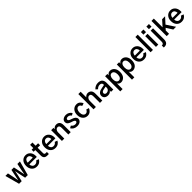

<svg xmlns="http://www.w3.org/2000/svg" viewBox="919 -3840 7111 7111"><g transform="rotate(-45 4474.5 -284.0)"><path d="M8.8 -563.5H141.6L200.2 -280.3Q206.1 -247.1 229.5 -120.1H233.4Q238.3 -147.5 249.5 -204.1Q260.7 -260.7 264.6 -280.3L324.2 -563.5H454.1L514.6 -278.3Q518.6 -255.9 529.8 -202.1Q541 -148.4 545.9 -120.1H549.8Q554.7 -147.5 565.9 -208Q577.1 -268.6 579.1 -280.3L636.7 -563.5H769.5L617.2 0H479.5L419.9 -274.4Q407.2 -336.9 391.6 -429.7H387.7Q382.8 -399.4 372.1 -343.8Q361.3 -288.1 358.4 -274.4L298.8 0H161.1Z M812.5 -284.2Q812.5 -419.9 887.2 -500.5Q961.9 -581.1 1075.2 -581.1Q1186.5 -581.1 1258.8 -500Q1331.1 -418.9 1331.1 -289.1Q1331.1 -263.7 1328.1 -239.3H937.5Q937.5 -174.8 976.1 -128.4Q1014.6 -82 1082 -82Q1128.9 -82 1164.6 -105Q1200.2 -127.9 1218.8 -164.1L1322.3 -128.9Q1294.9 -66.4 1233.4 -24.4Q1171.9 17.6 1080.1 17.6Q961.9 17.6 887.2 -64.5Q812.5 -146.5 812.5 -284.2ZM939.5 -326.2H1205.1Q1205.1 -390.6 1170.9 -436Q1136.7 -481.4 1075.2 -481.4Q1013.7 -481.4 977.1 -435.1Q940.4 -388.7 939.5 -326.2Z M1381.8 -458V-563.5H1468.8V-730.5H1591.8V-563.5H1720.7V-458H1591.8V-180.7Q1591.8 -140.6 1607.9 -123Q1624 -105.5 1657.2 -105.5H1721.7V0H1641.6Q1468.8 0 1468.8 -171.9V-458Z M1786.1 -284.2Q1786.1 -419.9 1860.8 -500.5Q1935.5 -581.1 2048.8 -581.1Q2160.2 -581.1 2232.4 -500Q2304.7 -418.9 2304.7 -289.1Q2304.7 -263.7 2301.8 -239.3H1911.1Q1911.1 -174.8 1949.7 -128.4Q1988.3 -82 2055.7 -82Q2102.5 -82 2138.2 -105Q2173.8 -127.9 2192.4 -164.1L2295.9 -128.9Q2268.6 -66.4 2207 -24.4Q2145.5 17.6 2053.7 17.6Q1935.5 17.6 1860.8 -64.5Q1786.1 -146.5 1786.1 -284.2ZM1913.1 -326.2H2178.7Q2178.7 -390.6 2144.5 -436Q2110.4 -481.4 2048.8 -481.4Q1987.3 -481.4 1950.7 -435.1Q1914.1 -388.7 1913.1 -326.2Z M2405.3 0V-563.5H2525.4V-492.2H2526.4Q2541 -523.4 2580.6 -552.2Q2620.1 -581.1 2682.6 -581.1Q2766.6 -581.1 2816.4 -529.3Q2866.2 -477.5 2866.2 -362.3V0H2742.2V-345.7Q2742.2 -475.6 2654.3 -475.6Q2600.6 -475.6 2564.9 -432.6Q2529.3 -389.6 2529.3 -326.2V0Z M2951.2 -117.2 3040 -168.9Q3098.6 -83 3192.4 -83Q3238.3 -83 3265.1 -101.1Q3292 -119.1 3292 -149.4Q3292 -173.8 3270 -192.4Q3248 -210.9 3223.6 -220.2Q3199.2 -229.5 3150.4 -245.1Q3141.6 -248 3137.7 -249Q3102.5 -260.7 3078.6 -272Q3054.7 -283.2 3028.3 -302.2Q3002 -321.3 2988.3 -350.1Q2974.6 -378.9 2974.6 -417Q2974.6 -491.2 3037.1 -536.1Q3099.6 -581.1 3192.4 -581.1Q3261.7 -581.1 3323.2 -544.4Q3384.8 -507.8 3415 -451.2L3333 -401.4Q3275.4 -480.5 3193.4 -480.5Q3148.4 -480.5 3124.5 -462.4Q3100.6 -444.3 3100.6 -415Q3100.6 -390.6 3121.6 -371.6Q3142.6 -352.5 3165 -343.8Q3187.5 -335 3228.5 -321.3Q3239.3 -318.4 3244.1 -316.4Q3418 -260.7 3418 -148.4Q3418 -79.1 3359.9 -30.8Q3301.8 17.6 3195.3 17.6Q3113.3 17.6 3049.3 -18.6Q2985.4 -54.7 2951.2 -117.2Z M3482.4 -281.2Q3482.4 -417 3555.2 -499Q3627.9 -581.1 3743.2 -581.1Q3827.1 -581.1 3884.8 -530.3Q3942.4 -479.5 3957 -414.1L3851.6 -384.8Q3839.8 -421.9 3811.5 -448.7Q3783.2 -475.6 3744.1 -475.6Q3680.7 -475.6 3645 -419.9Q3609.4 -364.3 3609.4 -281.2Q3609.4 -189.5 3647.5 -138.7Q3685.5 -87.9 3744.1 -87.9Q3787.1 -87.9 3819.8 -117.7Q3852.5 -147.5 3865.2 -185.5L3970.7 -155.3Q3952.1 -86.9 3889.6 -34.7Q3827.1 17.6 3743.2 17.6Q3627.9 17.6 3555.2 -64Q3482.4 -145.5 3482.4 -281.2Z M4062.5 0V-797.9H4184.6V-505.9H4187.5Q4210 -538.1 4249.5 -559.6Q4289.1 -581.1 4333 -581.1Q4414.1 -581.1 4467.8 -528.8Q4521.5 -476.6 4521.5 -362.3V0H4398.4V-346.7Q4398.4 -475.6 4310.5 -475.6Q4256.8 -475.6 4220.7 -429.7Q4184.6 -383.8 4184.6 -322.3V0Z M4741.2 -158.2Q4741.2 -127 4766.1 -106Q4791 -85 4832 -85Q4890.6 -85 4932.1 -124Q4973.6 -163.1 4973.6 -226.6V-278.3Q4928.7 -267.6 4865.2 -257.8Q4741.2 -238.3 4741.2 -158.2ZM4616.2 -147.5Q4616.2 -306.6 4852.5 -341.8Q4938.5 -354.5 4973.6 -365.2V-395.5Q4973.6 -436.5 4944.3 -460Q4915 -483.4 4866.2 -483.4Q4773.4 -483.4 4706.1 -407.2L4630.9 -471.7Q4674.8 -523.4 4735.8 -552.2Q4796.9 -581.1 4864.3 -581.1Q4990.2 -581.1 5043.9 -520Q5097.7 -459 5097.7 -349.6V0H4977.5V-70.3Q4960 -34.2 4916.5 -8.3Q4873 17.6 4814.5 17.6Q4721.7 17.6 4668.9 -28.3Q4616.2 -74.2 4616.2 -147.5Z M5352.5 -282.2Q5352.5 -193.4 5386.2 -140.6Q5419.9 -87.9 5480.5 -87.9Q5538.1 -87.9 5574.2 -139.2Q5610.4 -190.4 5610.4 -282.2Q5610.4 -371.1 5575.7 -423.3Q5541 -475.6 5480.5 -475.6Q5420.9 -475.6 5386.7 -421.9Q5352.5 -368.2 5352.5 -282.2ZM5230.5 230.5V-563.5H5349.6V-490.2Q5401.4 -581.1 5498 -581.1Q5600.6 -581.1 5668.5 -500.5Q5736.3 -419.9 5736.3 -282.2Q5736.3 -205.1 5714.8 -145Q5693.4 -85 5657.7 -50.8Q5622.1 -16.6 5581.5 0.5Q5541 17.6 5498 17.6Q5443.4 17.6 5406.7 -7.3Q5370.1 -32.2 5353.5 -65.4V230.5Z M5966.8 -282.2Q5966.8 -193.4 6000.5 -140.6Q6034.2 -87.9 6094.7 -87.9Q6152.3 -87.9 6188.5 -139.2Q6224.6 -190.4 6224.6 -282.2Q6224.6 -371.1 6189.9 -423.3Q6155.3 -475.6 6094.7 -475.6Q6035.2 -475.6 6001 -421.9Q5966.8 -368.2 5966.8 -282.2ZM5844.7 230.5V-563.5H5963.9V-490.2Q6015.6 -581.1 6112.3 -581.1Q6214.8 -581.1 6282.7 -500.5Q6350.6 -419.9 6350.6 -282.2Q6350.6 -205.1 6329.1 -145Q6307.6 -85 6272 -50.8Q6236.3 -16.6 6195.8 0.5Q6155.3 17.6 6112.3 17.6Q6057.6 17.6 6021 -7.3Q5984.4 -32.2 5967.8 -65.4V230.5Z M6420.9 -284.2Q6420.9 -419.9 6495.6 -500.5Q6570.3 -581.1 6683.6 -581.1Q6794.9 -581.1 6867.2 -500Q6939.5 -418.9 6939.5 -289.1Q6939.5 -263.7 6936.5 -239.3H6545.9Q6545.9 -174.8 6584.5 -128.4Q6623 -82 6690.4 -82Q6737.3 -82 6772.9 -105Q6808.6 -127.9 6827.1 -164.1L6930.7 -128.9Q6903.3 -66.4 6841.8 -24.4Q6780.3 17.6 6688.5 17.6Q6570.3 17.6 6495.6 -64.5Q6420.9 -146.5 6420.9 -284.2ZM6547.9 -326.2H6813.5Q6813.5 -390.6 6779.3 -436Q6745.1 -481.4 6683.6 -481.4Q6622.1 -481.4 6585.4 -435.1Q6548.8 -388.7 6547.9 -326.2Z M7050.8 0V-797.9H7173.8V0Z M7325.2 -647.5V-783.2H7458V-647.5ZM7331.1 0V-563.5H7453.1V0Z M7611.3 -647.5V-783.2H7746.1V-647.5ZM7520.5 116.2H7540Q7617.2 116.2 7617.2 6.8V-563.5H7741.2V11.7Q7741.2 116.2 7694.8 168.9Q7648.4 221.7 7560.5 221.7H7520.5Z M7893.6 0V-797.9H8016.6V-338.9L8216.8 -563.5H8372.1L8164.1 -334L8384.8 0H8240.2L8084 -247.1L8016.6 -172.9V0Z M8397.5 -284.2Q8397.5 -419.9 8472.2 -500.5Q8546.9 -581.1 8660.2 -581.1Q8771.5 -581.1 8843.8 -500Q8916 -418.9 8916 -289.1Q8916 -263.7 8913.1 -239.3H8522.5Q8522.5 -174.8 8561 -128.4Q8599.6 -82 8667 -82Q8713.9 -82 8749.5 -105Q8785.2 -127.9 8803.7 -164.1L8907.2 -128.9Q8879.9 -66.4 8818.4 -24.4Q8756.8 17.6 8665 17.6Q8546.9 17.6 8472.2 -64.5Q8397.5 -146.5 8397.5 -284.2ZM8524.4 -326.2H8790Q8790 -390.6 8755.9 -436Q8721.7 -481.4 8660.2 -481.4Q8598.6 -481.4 8562 -435.1Q8525.4 -388.7 8524.4 -326.2Z"/></g></svg>

Font: Gothic A1
Style: Bold
Weight: 700
Version: Version 2.50